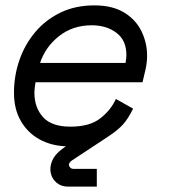

<svg xmlns="http://www.w3.org/2000/svg" viewBox="-20 -530 652 714"><path d="M233 164Q208 164 191 150Q174 136 169 114.5Q164 93 173.5 69Q183 45 210 25L225 14Q170 12 126.5 -12Q83 -36 57.5 -80Q32 -124 32 -185Q32 -248 52 -306Q72 -364 110.5 -410Q149 -456 204.5 -483Q260 -510 331 -510Q398 -510 441.5 -483.5Q485 -457 506 -414Q527 -371 527 -323Q527 -297 521 -271L510 -224H112Q111 -216 109.5 -206Q108 -196 108 -185Q108 -130 140 -94.5Q172 -59 242 -59Q313 -59 352.5 -89.5Q392 -120 411 -162L475 -126Q458 -91 439 -69Q420 -47 382 -22L247 67Q233 77 237.5 87.5Q242 98 253 98H340V164ZM129 -296H447Q450 -313 450 -326Q450 -380 413 -408Q376 -436 321 -436Q251 -436 200 -396Q149 -356 129 -296Z"/></svg>

Font: Space Mono
Style: Italic
Weight: 400
Italic angle: -12°
Monospace: yes
Designer: Colophon Foundry + Benjamin Critton
Foundry: Colophon Foundry & Benjamin Critton
Version: Version 1.003; ttfautohint (v1.8.4.7-5d5b)